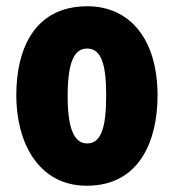

<svg xmlns="http://www.w3.org/2000/svg" viewBox="-20 -583 556 613"><path d="M483 -278C483 -460 393 -563 259 -563C97 -563 32 -437 32 -278C32 -132 100 10 257 10C427 10 483 -136 483 -278ZM196 -276C196 -380 215 -428 258 -428C303 -428 319 -379 319 -278C319 -176 303 -125 258 -125C215 -125 196 -177 196 -276Z"/></svg>

Font: Noto Sans Lao Looped ExtraCondensed Black
Style: Regular
Weight: 900
Width: 2
Designer: Mark Frömberg, Ben Mitchell
Foundry: The Fontpad Ltd
Version: Version 1.002